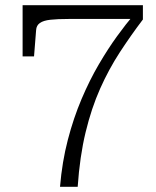

<svg xmlns="http://www.w3.org/2000/svg" viewBox="-20 -658 600 739"><path d="M244 -585H504L494 -600Q465 -566 430.5 -518.5Q396 -471 360.5 -410.5Q325 -350 294 -277Q263 -204 241 -119.5Q219 -35 211 61H279Q287 -56 309.5 -149Q332 -242 365.5 -317Q399 -392 441 -456.5Q483 -521 530 -583V-638H67V-441H111L119 -542Q120 -560 133.5 -569.5Q147 -579 174 -582Q201 -585 244 -585Z"/></svg>

Font: Roboto Serif ExtraLight
Style: Regular
Weight: 250
Version: Version 1.007